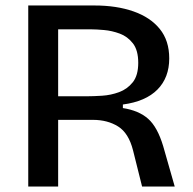

<svg xmlns="http://www.w3.org/2000/svg" viewBox="-20 -680 702 700"><path d="M83 0V-660H325Q405 -660 466.5 -638.5Q528 -617 562.5 -574.5Q597 -532 597 -467Q597 -397 554 -353.5Q511 -310 428 -299V-286Q486 -277 520 -247Q554 -217 575 -147L617 0H498L465 -132Q449 -195 410.5 -219Q372 -243 319 -243H192V0ZM192 -329H297Q320 -329 352 -331Q384 -333 414 -344Q444 -355 464 -380Q484 -405 484 -451Q484 -497 464.5 -522Q445 -547 416.5 -557.5Q388 -568 359.5 -570.5Q331 -573 314 -573H192Z"/></svg>

Font: Bricolage Grotesque 10pt Medium
Style: Regular
Weight: 500
Designer: Mathieu Triay
Foundry: Atelier Triay
Version: Version 1.000; ttfautohint (v1.8.4.7-5d5b);gftools[0.9.32]